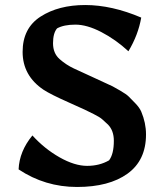

<svg xmlns="http://www.w3.org/2000/svg" viewBox="-20 -732 663 764"><path d="M542 -288Q561 -243 561 -197Q561 -94 487.5 -41Q414 12 286.5 12Q159 12 54 -58Q57 -130 109 -193Q157 -140 217 -106Q277 -72 326.5 -72Q376 -72 414 -94Q433 -119 433 -172Q433 -212 410 -236Q396 -249 386.5 -257.5Q377 -266 353 -278Q329 -291 255.5 -323.5Q182 -356 153 -375Q70 -431 70 -525.5Q70 -620 141.5 -666Q213 -712 319 -712Q425 -712 542 -662Q530 -593 491 -528Q440 -575 383 -604.5Q326 -634 280 -634Q234 -634 207 -619Q191 -600 191 -560Q191 -520 217 -497Q243 -474 274 -459.5Q305 -445 329.5 -434Q354 -423 361 -419.5Q368 -416 394.5 -404Q421 -392 428 -388.5Q435 -385 459 -371Q483 -357 492 -348Q501 -339 518 -321.5Q535 -304 542 -288Z"/></svg>

Font: Asul
Style: Bold
Weight: 700
Designer: Mariela Monsalve
Foundry: Mariela Monsalve
Version: Version 1.002